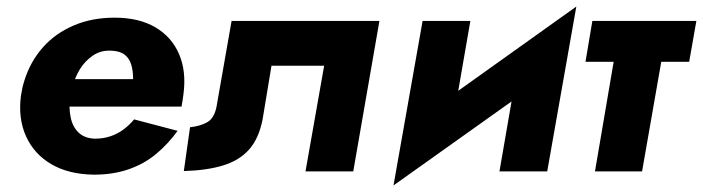

<svg xmlns="http://www.w3.org/2000/svg" viewBox="-20 -524 2149 587"><path d="M124 -198H535Q537 -209 538.5 -219Q540 -229 541 -237Q550 -306 527.5 -358.5Q505 -411 455 -440.5Q405 -470 330 -470Q261 -470 205 -446Q149 -422 111 -379Q73 -336 55 -279Q51 -267 48.5 -255.5Q46 -244 44 -231Q35 -162 59.5 -107.5Q84 -53 137 -22Q190 9 267 10Q326 10 373.5 -6.5Q421 -23 457.5 -53.5Q494 -84 523 -124L390 -159Q376 -142 358 -128.5Q340 -115 318 -107.5Q296 -100 270 -100Q239 -101 220.5 -118.5Q202 -136 196 -165.5Q190 -195 194 -230L201 -254Q208 -286 224 -312Q240 -338 264.5 -354.5Q289 -371 321 -369Q347 -368 361.5 -356.5Q376 -345 381.5 -325.5Q387 -306 387 -282H136Z M1140 -460H688L642 -198Q635 -162 613 -150Q591 -138 561 -135L542 -1Q613 -3 663 -18.5Q713 -34 742.5 -68Q772 -102 783 -160L810 -323H971L914 0H1060Z M1703 -327 1742 -504 1222 -133 1183 43ZM1418 -460H1272L1183 43L1356 -102ZM1742 -504 1569 -359 1507 0H1653Z M1791 -460 1770 -335H2087L2109 -460ZM1874 -440 1799 0H1943L2020 -440Z"/></svg>

Font: Jost
Style: Bold Italic
Weight: 700
Italic angle: -5°
Version: Version 3.710